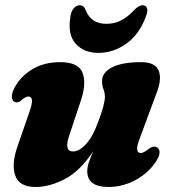

<svg xmlns="http://www.w3.org/2000/svg" viewBox="-20 -714 664 746"><path d="M587 -143Q598.5 -139 599.8 -124.8Q601 -110.5 589.5 -92Q561.5 -45.5 510.2 -16.5Q459 12.5 401 12.5Q319 12.5 319 -49Q319 -65.5 326 -85.5Q333 -105.5 342.5 -126.5Q290.5 -48.5 231.5 -18Q172.5 12.5 118.5 12.5Q53.5 12.5 38.8 -33.2Q24 -79 49 -148L95 -281Q106 -312.5 104 -325.8Q102 -339 90.5 -339Q79 -339 61.5 -323Q47.5 -312.5 37 -318Q28 -321.5 26.2 -335.2Q24.5 -349 35.5 -371.5Q58.5 -416 104.5 -444.2Q150.5 -472.5 214 -472.5Q285.5 -472.5 301 -430.5Q316.5 -388.5 294 -323L249.5 -189Q227.5 -125.5 263.5 -125.5Q288 -125.5 314.2 -154.2Q340.5 -183 360.5 -238Q387.5 -308 387.5 -337.5Q387.5 -353.5 382 -367.2Q376.5 -381 376.5 -399Q376.5 -432.5 415.8 -452.5Q455 -472.5 528.5 -472.5Q584 -472.5 597 -438.5Q610 -404.5 586 -346.5L524 -179Q511 -145.5 513 -132.5Q515 -119.5 527 -119.5Q538.5 -119.5 560.5 -137.5Q576 -147.5 587 -143ZM393 -621.5Q425 -621.5 450.2 -634.5Q475.5 -647.5 500 -673.5Q518.5 -693.5 534 -693.5Q547 -693.5 551 -682.8Q555 -672 548.5 -654.5Q523 -581.5 471.8 -545Q420.5 -508.5 363 -508.5Q305.5 -508.5 273.2 -545Q241 -581.5 254.5 -654.5Q257.5 -672 267.2 -682.8Q277 -693.5 290.5 -693.5Q306 -693.5 313.5 -673.5Q334 -621.5 393 -621.5Z"/></svg>

Font: Fraunces 72pt Soft Black
Style: Italic
Weight: 900
Italic angle: -16°
Version: Version 1.000;[b76b70a41]